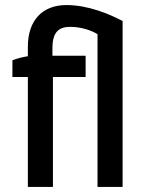

<svg xmlns="http://www.w3.org/2000/svg" viewBox="-20 -738 582 758"><path d="M365 0H464V-655C411 -683 328 -718 242 -718C147 -718 90 -657 90 -554V-516C70 -513 46 -507 29 -500V-434H90V0H189V-434H318V-518H187V-548C187 -610 211 -632 257 -632C300 -632 341 -618 365 -603Z"/></svg>

Font: Fixel Text Medium
Style: Regular
Weight: 500
Width: 4
Designer: AlfaBravo + MacPaw
Foundry: Kyrylo Tkachov, Marchela Mozhyna, Serhii Makarenko, Maria Weinstein, Zakhar Kryvoshyya
Version: Version 1.211